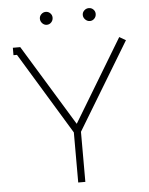

<svg xmlns="http://www.w3.org/2000/svg" viewBox="-57 -886 721 932"><g transform="rotate(-5 303.5 -419.5)"><path d="M411.1 -838.9Q423.8 -838.9 432.9 -829.8Q441.9 -820.8 441.9 -808.1Q441.9 -794.9 432.9 -785.4Q423.8 -775.9 411.1 -775.9Q398.4 -775.9 388.7 -785.6Q378.9 -795.4 378.9 -808.1Q378.9 -820.8 388.4 -829.8Q397.9 -838.9 411.1 -838.9ZM231.9 -808.1Q231.9 -794.9 222.9 -785.4Q213.9 -775.9 201.2 -775.9Q188.5 -775.9 179.2 -785.6Q169.9 -795.4 169.9 -808.1Q169.9 -820.8 179.2 -829.8Q188.5 -838.9 201.2 -838.9Q213.9 -838.9 222.9 -829.8Q231.9 -820.8 231.9 -808.1ZM304.2 -285.2 545.9 -686 577.1 -668 320.8 -244.1V0H286.1V-244.1L43.9 -643.1H26.9V-679.2H63L303.2 -285.2Z"/></g></svg>

Font: RawengulkPcs
Style: Regular
Weight: 400
Version: Version 0.92